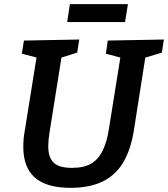

<svg xmlns="http://www.w3.org/2000/svg" viewBox="-20 -892 808 923"><path d="M498 -697 768 -702 758 -639 665 -611 681 -631 624 -268Q609 -172 572 -110.5Q535 -49 472.5 -19Q410 11 319 11Q204 11 148 -38Q92 -87 92 -186Q92 -204 93.5 -223Q95 -242 99 -263L158 -631L169 -612L85 -634L95 -697L361 -702L351 -639L262 -611L278 -631L218 -255Q215 -237 213.5 -220Q212 -203 212 -189Q212 -135 238 -110Q264 -85 326 -85Q385 -85 420 -106.5Q455 -128 475 -171Q495 -214 504 -275L561 -631L574 -611L489 -634ZM595 -872 581 -786H303L316 -872Z"/></svg>

Font: Bitter Thin SemiBold
Style: Italic
Weight: 600
Italic angle: -9°
Version: Version 2.002